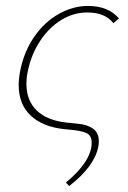

<svg xmlns="http://www.w3.org/2000/svg" viewBox="-20 -432 433 647"><path d="M202 183Q244 149 266.5 114.5Q289 80 289 49Q289 24 270.5 16Q252 8 215 5L195 3Q123 -5 83 -43Q43 -81 43 -145Q43 -170 49 -198Q62 -260 96 -309Q130 -358 178 -385Q226 -412 277 -412Q344 -412 381 -370L362 -354Q334 -390 274 -390Q228 -390 187 -365Q146 -340 116.5 -296Q87 -252 75 -198Q69 -173 69 -150Q69 -93 104 -59.5Q139 -26 204 -19Q211 -18 243 -15Q275 -12 294 2Q313 16 313 43Q313 56 311 64Q297 130 213 195Z"/></svg>

Font: Ysabeau Infant Extralight
Style: Italic
Weight: 200
Italic angle: -12°
Designer: Christian Thalmann (Catharsis Fonts)
Version: Version 0.003